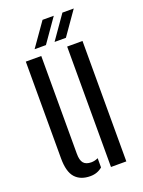

<svg xmlns="http://www.w3.org/2000/svg" viewBox="-145 -825 670 899"><g transform="rotate(-20 190.0 -375.0)"><path d="M44 -118V-600H121V-112.5Q121 -80.5 133 -66.2Q145 -52 171.5 -52Q188.5 -52 205.5 -60V-14Q180.5 7.5 145.5 7.5Q96.5 7.5 70.2 -21.8Q44 -51 44 -118ZM250 0V-600H326.5V0ZM102.5 -640.5 184.5 -757H240.5L159 -640.5ZM202 -640.5 283.5 -757H340L258.5 -640.5Z"/></g></svg>

Font: Big Shoulders Stencil Display Medium
Style: Regular
Weight: 500
Designer: Patric King
Foundry: XO Type Co
Version: Version 1.000